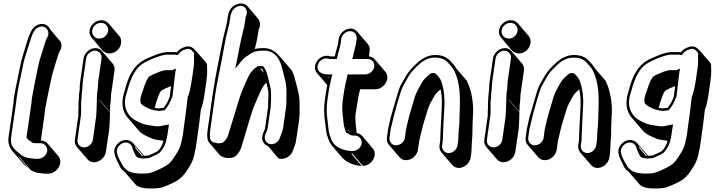

<svg xmlns="http://www.w3.org/2000/svg" viewBox="-20 -821 4132 1110"><path d="M328 123C330 107 327 93 317 81L256 10C247 -2 233 -8 217 -8H216L237 -155C238 -164 239 -174 240 -185L251 -244L278 -373C281 -387 285 -401 290 -417C298 -442 314 -501 324 -523L330 -534C337 -549 337 -564 331 -579L271 -650C265 -664 255 -675 240 -680C206 -692 171 -665 160 -640L154 -628C145 -608 136 -581 127 -549C112 -496 107 -490 99 -449L71 -314L60 -253C59 -244 59 -235 58 -226L29 -25C25 2 34 31 49 49L110 120C118 130 129 139 143 150L83 80C88 84 92 87 97 91L157 162C176 173 194 179 211 180L239 183H260C292 183 323 155 328 123ZM151 -29C150 -30 150 -31 149 -32ZM162 -226 133 -27C136 -21 140 -16 145 -12L154 -6C157 -3 160 -1 161 0C168 7 181 7 194 7H215C238 7 256 29 253 52C250 75 225 97 202 97H182L154 94C140 92 124 89 107 78C100 74 98 71 93 67C65 46 50 27 47 15C43 -1 43 -15 44 -25L73 -226C74 -235 75 -245 76 -253L86 -313L114 -448C116 -459 119 -470 122 -481C131 -508 157 -598 168 -624L174 -635C179 -647 187 -656 200 -662C239 -682 271 -645 256 -610L250 -599C245 -587 239 -570 232 -547C221 -508 210 -481 202 -445L176 -316L165 -256C163 -245 163 -235 162 -226Z M498 -645C496 -628 500 -614 511 -602L571 -531C582 -519 596 -512 613 -512C646 -512 675 -538 680 -571C682 -588 679 -603 668 -615L607 -686C596 -698 583 -704 566 -704C533 -704 503 -678 498 -645ZM463 -483 445 -359C442 -339 440 -322 441 -307L439 -291C437 -276 436 -265 436 -259C437 -241 433 -239 434 -217C435 -188 432 -185 433 -153L413 -13C411 3 414 16 424 28L485 99C495 111 508 117 524 117C556 117 587 90 592 58L612 -78L614 -113L616 -171L555 -242V-245L616 -174L617 -210L620 -234L622 -270C622 -276 623 -282 624 -288L642 -412C644 -428 641 -442 631 -454L570 -525C560 -537 548 -543 531 -543C499 -543 468 -515 463 -483ZM466 31C442 31 425 11 428 -13L448 -154C450 -169 448 -183 449 -189C450 -198 448 -233 450 -242C454 -261 450 -265 454 -291L456 -308C458 -322 457 -339 460 -359L478 -483C481 -507 505 -528 529 -528C553 -528 570 -507 567 -483L549 -359C548 -353 547 -346 547 -340L545 -304L541 -280L540 -244V-241L538 -182L536 -148L517 -13C514 11 490 31 466 31ZM564 -689C589 -689 609 -667 605 -642C601 -617 579 -598 554 -598C529 -598 509 -620 513 -645C517 -670 539 -689 564 -689Z M812 80C811 79 811 77 810 76L749 6C737 -8 711 -18 684 -7C659 4 632 36 643 71L647 85C651 97 657 111 667 128C672 143 674 143 680 153C684 160 691 164 702 174L762 244C782 267 829 272 893 267C907 266 927 260 952 249C1002 227 1030 212 1060 166C1092 118 1099 102 1112 31L1119 -15C1129 -83 1136 -140 1141 -186C1150 -207 1158 -243 1165 -295L1173 -350C1177 -380 1179 -408 1177 -433C1178 -443 1177 -451 1173 -457L1112 -528C1096 -546 1077 -558 1053 -551C1030 -544 1013 -534 1003 -519C999 -520 996 -520 993 -520H947C929 -520 901 -513 863 -497C857 -495 849 -491 837 -486C772 -460 732 -410 707 -319C704 -306 701 -297 699 -290C678 -226 687 -174 723 -135L784 -64C798 -48 824 -34 862 -19C872 -15 893 -11 925 -7C920 14 911 32 894 51C881 60 852 72 839 78C837 78 824 79 812 80ZM800 80 763 36 759 23 807 80ZM969 -323C967 -306 964 -287 962 -266C961 -265 961 -263 961 -262C953 -237 941 -216 926 -198L905 -195C894 -193 884 -196 874 -198C877 -206 880 -216 883 -230C895 -265 903 -286 907 -290C911 -294 913 -296 913 -297C933 -309 945 -314 969 -323ZM993 -398 997 -425 976 -415H967H930C897 -405 865 -393 838 -376V-372C827 -359 821 -343 808 -304C798 -275 780 -234 800 -217C822 -198 864 -180 903 -180H904L932 -184C951 -206 965 -230 975 -260L977 -263C984 -326 990 -375 993 -398ZM1043 -86 1037 -40C1024 29 1018 41 987 88C973 109 960 124 946 133C926 147 862 179 834 181C771 186 732 178 713 162C701 152 694 144 694 143C685 128 665 94 661 79L657 65C649 39 670 15 688 7C716 -5 739 12 744 29L748 42C752 54 759 70 770 86C782 93 797 96 814 95C827 94 836 93 837 93H840C857 85 887 73 903 62C940 21 944 -11 954 -83L957 -102L937 -98C911 -92 893 -89 880 -91C842 -96 817 -101 809 -104C772 -118 747 -133 735 -146C701 -183 693 -228 713 -287C715 -294 718 -304 722 -317C741 -385 769 -428 802 -451C835 -473 913 -505 945 -505H991C992 -505 995 -505 998 -504L1008 -502L1015 -512C1022 -522 1035 -531 1056 -537C1072 -542 1085 -537 1099 -518C1101 -515 1103 -511 1102 -504L1101 -502C1103 -478 1102 -451 1098 -421L1090 -366C1082 -313 1074 -279 1065 -259C1060 -212 1053 -155 1043 -86Z M1343 -794C1317 -782 1301 -757 1296 -719L1293 -698C1289 -672 1275 -625 1270 -600C1249 -490 1227 -394 1210 -279L1180 -66C1176 -39 1177 -11 1189 3L1249 74C1266 94 1323 102 1346 78C1359 64 1368 50 1374 34L1382 7C1385 -3 1389 -16 1394 -32C1409 -80 1433 -172 1454 -219C1470 -255 1494 -323 1520 -343C1522 -334 1524 -325 1527 -315C1535 -286 1531 -251 1530 -218V-202L1512 -77C1512 -76 1511 -74 1510 -72L1501 -50C1485 -14 1505 16 1530 24L1590 95C1624 106 1659 82 1671 56C1684 24 1690 4 1691 -5L1708 -118C1714 -158 1711 -179 1712 -215C1713 -261 1705 -289 1696 -323C1686 -358 1683 -384 1666 -415L1605 -486C1579 -517 1549 -546 1498 -543C1480 -543 1465 -541 1453 -537C1460 -568 1467 -592 1472 -627L1475 -649C1489 -675 1483 -700 1471 -714L1411 -785C1398 -801 1370 -807 1343 -794ZM1504 -401 1484 -424C1499 -426 1502 -409 1504 -401ZM1400 -723 1397 -698C1394 -676 1390 -657 1385 -639C1373 -594 1361 -530 1351 -478L1340 -424L1377 -469C1387 -481 1396 -489 1404 -494C1432 -511 1445 -528 1496 -528H1497C1540 -531 1571 -514 1592 -477C1606 -451 1609 -434 1616 -407C1626 -366 1637 -337 1636 -284C1635 -248 1638 -229 1632 -189L1616 -76C1615 -71 1608 -50 1596 -19C1591 -8 1583 1 1571 7C1531 27 1499 -10 1515 -46L1524 -68C1525 -69 1527 -74 1527 -77L1545 -203L1546 -220C1547 -255 1550 -291 1542 -321C1531 -361 1526 -410 1502 -438C1494 -440 1487 -439 1477 -439H1472C1454 -427 1447 -423 1432 -404C1422 -391 1413 -374 1403 -350C1380 -296 1374 -287 1355 -223C1336 -159 1325 -123 1307 -66L1299 -40C1295 -26 1286 -14 1275 -2C1268 5 1255 10 1230 6C1206 2 1197 -7 1195 -20C1193 -33 1192 -48 1195 -66L1225 -279C1229 -310 1235 -336 1239 -358C1256 -440 1270 -519 1285 -599C1290 -624 1304 -672 1308 -698L1311 -719C1316 -754 1329 -772 1348 -781C1392 -802 1421 -763 1400 -723Z M2219 -365C2221 -381 2218 -394 2208 -406L2147 -477C2138 -488 2127 -494 2113 -495V-496L2117 -525C2119 -541 2116 -555 2106 -567L2045 -638C2035 -650 2023 -656 2006 -656C1974 -656 1943 -628 1938 -596L1934 -567L1915 -495H1890C1829 -516 1776 -441 1813 -398L1872 -329C1869 -311 1865 -290 1861 -265L1857 -235C1852 -198 1853 -155 1860 -108C1862 -93 1866 -54 1870 -41C1878 -19 1885 4 1899 21L1960 92C1981 116 2029 138 2071 138L2010 67H2017L2078 138C2110 138 2141 110 2146 78C2148 62 2145 49 2135 37L2075 -34C2066 -44 2055 -50 2042 -52C2039 -80 2031 -132 2036 -164L2041 -194C2047 -238 2054 -275 2062 -305H2151C2183 -305 2214 -333 2219 -365ZM1881 -371 1876 -376H1882C1882 -374 1881 -373 1881 -371ZM2005 -58C2000 -60 1997 -64 1994 -66L1990 -75ZM2004 -641C2028 -641 2045 -620 2042 -596L2038 -568L2017 -480H2105C2129 -480 2147 -460 2144 -436C2141 -412 2116 -391 2092 -391H1990L1987 -378C1979 -347 1971 -309 1965 -265L1961 -235C1958 -212 1958 -187 1961 -160C1967 -113 1964 -102 1976 -68L1981 -55C1993 -48 2006 -37 2025 -37H2032C2056 -37 2074 -16 2071 8C2068 32 2044 52 2020 52H2013C1995 52 1975 48 1952 39C1921 27 1902 6 1892 -24C1889 -33 1886 -41 1884 -48C1880 -59 1877 -100 1875 -113C1868 -159 1867 -200 1872 -235L1876 -265C1883 -315 1891 -352 1897 -374L1902 -391H1878C1842 -391 1825 -402 1818 -420C1814 -431 1815 -442 1821 -454C1832 -476 1856 -490 1886 -480H1927L1949 -566L1953 -596C1956 -620 1980 -641 2004 -641Z M2701 90 2705 61 2708 1C2709 -17 2711 -32 2711 -43C2711 -74 2712 -119 2714 -149C2720 -218 2707 -299 2679 -354L2618 -425C2610 -440 2593 -459 2579 -473C2559 -493 2532 -503 2496 -503C2460 -503 2426 -488 2394 -459C2366 -434 2343 -409 2328 -384L2297 -329C2287 -312 2272 -255 2265 -233L2243 -157C2239 -144 2236 -132 2234 -121C2230 -101 2226 -90 2223 -71L2217 -25C2215 -9 2218 4 2228 16L2289 87C2299 99 2312 105 2328 105C2360 105 2391 78 2396 46L2403 0C2403 -2 2403 -6 2405 -12C2413 -44 2421 -85 2433 -122C2456 -194 2452 -200 2493 -269C2500 -281 2512 -292 2527 -305C2534 -272 2536 -237 2534 -202C2532 -177 2529 -81 2527 -65L2525 -8L2521 19C2519 35 2523 49 2533 61C2553 85 2574 108 2594 132C2604 144 2617 150 2633 150C2665 150 2696 122 2701 90ZM2507 -361 2490 -381C2496 -375 2502 -368 2507 -361ZM2270 19C2246 19 2229 -1 2232 -25L2238 -71C2239 -78 2241 -85 2243 -92C2249 -112 2252 -133 2258 -155L2279 -231C2285 -250 2301 -308 2310 -323L2341 -378C2355 -403 2376 -424 2403 -449C2433 -476 2462 -488 2493 -488C2526 -488 2550 -479 2567 -462C2586 -442 2599 -426 2604 -416C2643 -340 2641 -255 2637 -154C2635 -119 2637 -108 2632 -70V-69L2629 -9L2625 19C2622 43 2598 64 2574 64C2550 64 2533 43 2536 19L2540 -9L2542 -66C2543 -85 2547 -177 2549 -204C2552 -254 2547 -302 2532 -348C2527 -364 2517 -377 2502 -392C2497 -397 2490 -399 2484 -399C2478 -399 2471 -398 2464 -392L2456 -385C2439 -371 2428 -359 2420 -345C2398 -307 2384 -280 2378 -260C2369 -227 2347 -159 2339 -123C2333 -93 2330 -89 2327 -71L2321 -25C2318 -1 2294 19 2270 19Z M2865 -645C2863 -628 2867 -614 2878 -602L2938 -531C2949 -519 2963 -512 2980 -512C3013 -512 3042 -538 3047 -571C3049 -588 3046 -603 3035 -615L2974 -686C2963 -698 2950 -704 2933 -704C2900 -704 2870 -678 2865 -645ZM2830 -483 2812 -359C2809 -339 2807 -322 2808 -307L2806 -291C2804 -276 2803 -265 2803 -259C2804 -241 2800 -239 2801 -217C2802 -188 2799 -185 2800 -153L2780 -13C2778 3 2781 16 2791 28L2852 99C2862 111 2875 117 2891 117C2923 117 2954 90 2959 58L2979 -78L2981 -113L2983 -171L2922 -242V-245L2983 -174L2984 -210L2987 -234L2989 -270C2989 -276 2990 -282 2991 -288L3009 -412C3011 -428 3008 -442 2998 -454L2937 -525C2927 -537 2915 -543 2898 -543C2866 -543 2835 -515 2830 -483ZM2833 31C2809 31 2792 11 2795 -13L2815 -154C2817 -169 2815 -183 2816 -189C2817 -198 2815 -233 2817 -242C2821 -261 2817 -265 2821 -291L2823 -308C2825 -322 2824 -339 2827 -359L2845 -483C2848 -507 2872 -528 2896 -528C2920 -528 2937 -507 2934 -483L2916 -359C2915 -353 2914 -346 2914 -340L2912 -304L2908 -280L2907 -244V-241L2905 -182L2903 -148L2884 -13C2881 11 2857 31 2833 31ZM2931 -689C2956 -689 2976 -667 2972 -642C2968 -617 2946 -598 2921 -598C2896 -598 2876 -620 2880 -645C2884 -670 2906 -689 2931 -689Z M3503 90 3507 61 3510 1C3511 -17 3513 -32 3513 -43C3513 -74 3514 -119 3516 -149C3522 -218 3509 -299 3481 -354L3420 -425C3412 -440 3395 -459 3381 -473C3361 -493 3334 -503 3298 -503C3262 -503 3228 -488 3196 -459C3168 -434 3145 -409 3130 -384L3099 -329C3089 -312 3074 -255 3067 -233L3045 -157C3041 -144 3038 -132 3036 -121C3032 -101 3028 -90 3025 -71L3019 -25C3017 -9 3020 4 3030 16L3091 87C3101 99 3114 105 3130 105C3162 105 3193 78 3198 46L3205 0C3205 -2 3205 -6 3207 -12C3215 -44 3223 -85 3235 -122C3258 -194 3254 -200 3295 -269C3302 -281 3314 -292 3329 -305C3336 -272 3338 -237 3336 -202C3334 -177 3331 -81 3329 -65L3327 -8L3323 19C3321 35 3325 49 3335 61C3355 85 3376 108 3396 132C3406 144 3419 150 3435 150C3467 150 3498 122 3503 90ZM3309 -361 3292 -381C3298 -375 3304 -368 3309 -361ZM3072 19C3048 19 3031 -1 3034 -25L3040 -71C3041 -78 3043 -85 3045 -92C3051 -112 3054 -133 3060 -155L3081 -231C3087 -250 3103 -308 3112 -323L3143 -378C3157 -403 3178 -424 3205 -449C3235 -476 3264 -488 3295 -488C3328 -488 3352 -479 3369 -462C3388 -442 3401 -426 3406 -416C3445 -340 3443 -255 3439 -154C3437 -119 3439 -108 3434 -70V-69L3431 -9L3427 19C3424 43 3400 64 3376 64C3352 64 3335 43 3338 19L3342 -9L3344 -66C3345 -85 3349 -177 3351 -204C3354 -254 3349 -302 3334 -348C3329 -364 3319 -377 3304 -392C3299 -397 3292 -399 3286 -399C3280 -399 3273 -398 3266 -392L3258 -385C3241 -371 3230 -359 3222 -345C3200 -307 3186 -280 3180 -260C3171 -227 3149 -159 3141 -123C3135 -93 3132 -89 3129 -71L3123 -25C3120 -1 3096 19 3072 19Z M3726 80C3725 79 3725 77 3724 76L3663 6C3651 -8 3625 -18 3598 -7C3573 4 3546 36 3557 71L3561 85C3565 97 3571 111 3581 128C3586 143 3588 143 3594 153C3598 160 3605 164 3616 174L3676 244C3696 267 3743 272 3807 267C3821 266 3841 260 3866 249C3916 227 3944 212 3974 166C4006 118 4013 102 4026 31L4033 -15C4043 -83 4050 -140 4055 -186C4064 -207 4072 -243 4079 -295L4087 -350C4091 -380 4093 -408 4091 -433C4092 -443 4091 -451 4087 -457L4026 -528C4010 -546 3991 -558 3967 -551C3944 -544 3927 -534 3917 -519C3913 -520 3910 -520 3907 -520H3861C3843 -520 3815 -513 3777 -497C3771 -495 3763 -491 3751 -486C3686 -460 3646 -410 3621 -319C3618 -306 3615 -297 3613 -290C3592 -226 3601 -174 3637 -135L3698 -64C3712 -48 3738 -34 3776 -19C3786 -15 3807 -11 3839 -7C3834 14 3825 32 3808 51C3795 60 3766 72 3753 78C3751 78 3738 79 3726 80ZM3714 80 3677 36 3673 23 3721 80ZM3883 -323C3881 -306 3878 -287 3876 -266C3875 -265 3875 -263 3875 -262C3867 -237 3855 -216 3840 -198L3819 -195C3808 -193 3798 -196 3788 -198C3791 -206 3794 -216 3797 -230C3809 -265 3817 -286 3821 -290C3825 -294 3827 -296 3827 -297C3847 -309 3859 -314 3883 -323ZM3907 -398 3911 -425 3890 -415H3881H3844C3811 -405 3779 -393 3752 -376V-372C3741 -359 3735 -343 3722 -304C3712 -275 3694 -234 3714 -217C3736 -198 3778 -180 3817 -180H3818L3846 -184C3865 -206 3879 -230 3889 -260L3891 -263C3898 -326 3904 -375 3907 -398ZM3957 -86 3951 -40C3938 29 3932 41 3901 88C3887 109 3874 124 3860 133C3840 147 3776 179 3748 181C3685 186 3646 178 3627 162C3615 152 3608 144 3608 143C3599 128 3579 94 3575 79L3571 65C3563 39 3584 15 3602 7C3630 -5 3653 12 3658 29L3662 42C3666 54 3673 70 3684 86C3696 93 3711 96 3728 95C3741 94 3750 93 3751 93H3754C3771 85 3801 73 3817 62C3854 21 3858 -11 3868 -83L3871 -102L3851 -98C3825 -92 3807 -89 3794 -91C3756 -96 3731 -101 3723 -104C3686 -118 3661 -133 3649 -146C3615 -183 3607 -228 3627 -287C3629 -294 3632 -304 3636 -317C3655 -385 3683 -428 3716 -451C3749 -473 3827 -505 3859 -505H3905C3906 -505 3909 -505 3912 -504L3922 -502L3929 -512C3936 -522 3949 -531 3970 -537C3986 -542 3999 -537 4013 -518C4015 -515 4017 -511 4016 -504L4015 -502C4017 -478 4016 -451 4012 -421L4004 -366C3996 -313 3988 -279 3979 -259C3974 -212 3967 -155 3957 -86Z"/></svg>

Font: AppleStorm
Style: ShdXbdIta
Weight: 800
Foundry: Cannot Into Space Fonts
Version: Version 1.01